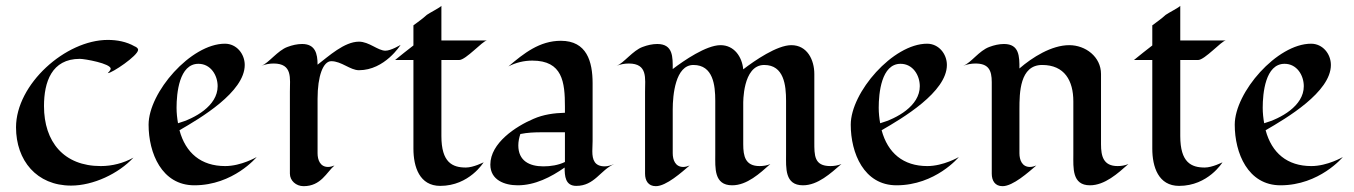

<svg xmlns="http://www.w3.org/2000/svg" viewBox="-20 -629 4649 659"><path d="M454 -458C454 -464 447 -468 442 -470C414 -486 382 -492 350 -492C205 -492 35 -340 35 -192C35 -78 106 8 224 8C300 8 387 -33 438 -88C404 -69 365 -59 326 -59C199 -59 131 -142 131 -265C131 -347 157 -427 254 -427C271 -427 360 -411 360 -393C360 -389 353 -381 350 -378C363 -377 454 -438 454 -458Z M861 -90C861 -90 808 -59 753 -59C670 -59 617 -104 596 -182C667 -223 820 -313 820 -406C820 -444 792 -479 752 -479C635 -479 490 -312 490 -201C490 -104 535 7 647 7C781 7 861 -90 861 -90ZM727 -333C727 -265 647 -222 591 -206C588 -223 586 -241 586 -259C586 -309 595 -410 661 -410C703 -410 727 -371 727 -333Z M1355 -475C1355 -475 1322 -455 1303 -455C1277 -455 1247 -486 1212 -486C1162 -486 1108 -436 1070 -407C1070 -445 1062 -478 1017 -478C1000 -478 983 -474 967 -468C933 -456 902 -412 877 -403C890 -408 904 -411 919 -411C985 -411 975 -360 975 -314V-33C975 -9 996 10 1022 10C1082 10 1101 -38 1128 -61C1121 -58 1113 -56 1106 -56C1079 -56 1070 -80 1070 -103V-290C1070 -368 1089 -419 1117 -419C1152 -419 1182 -388 1212 -388C1301 -388 1355 -475 1355 -475Z M1495 -490V-609C1492 -604 1453 -584 1445 -578C1431 -565 1415 -554 1399 -542V-473C1378 -457 1357 -440 1336 -423H1399V-119C1399 -56 1420 9 1491 9C1591 9 1640 -72 1640 -72C1640 -72 1605 -54 1579 -54C1533 -54 1495 -71 1495 -162V-423H1556C1579 -423 1637 -489 1651 -490Z M2088 -66C2078 -62 2067 -58 2056 -58C2021 -58 2013 -80 2013 -110C2013 -122 2014 -133 2014 -145V-343C2014 -418 1994 -489 1905 -489C1832 -489 1778 -446 1725 -401C1750 -414 1778 -421 1807 -421C1911 -421 1919 -347 1919 -263V-242C1882 -241 1845 -236 1811 -221C1750 -195 1663 -138 1663 -64C1663 -11 1712 7 1757 7C1816 7 1871 -21 1918 -54C1918 -25 1920 9 1958 9C2021 9 2040 -45 2088 -66ZM1919 -73C1896 -62 1870 -58 1845 -58C1797 -58 1759 -77 1759 -130C1759 -144 1762 -157 1766 -169C1790 -174 1815 -175 1840 -175C1858 -175 1919 -175 1919 -175Z M2868 -66C2856 -61 2843 -59 2830 -59C2774 -59 2775 -96 2775 -142V-375C2775 -423 2751 -474 2696 -474C2647 -474 2570 -421 2531 -391C2527 -434 2500 -474 2453 -474C2404 -474 2327 -421 2289 -392C2289 -432 2291 -478 2236 -478C2219 -478 2202 -474 2186 -468C2152 -456 2121 -412 2096 -403C2109 -408 2123 -411 2138 -411C2204 -411 2194 -360 2194 -314V-33C2194 -9 2205 10 2231 10C2267 10 2320 -38 2347 -61C2340 -58 2332 -56 2325 -56C2298 -56 2289 -80 2289 -103V-254C2289 -302 2298 -406 2360 -406C2428 -406 2435 -336 2435 -283V-99C2435 -53 2430 7 2493 7C2544 7 2588 -34 2624 -66C2613 -61 2600 -59 2587 -59C2538 -59 2531 -93 2531 -134V-273C2531 -273 2528 -406 2603 -406C2671 -406 2678 -336 2678 -283V-99C2678 -53 2673 7 2736 7C2787 7 2831 -34 2868 -66Z M3271 -90C3271 -90 3218 -59 3163 -59C3080 -59 3027 -104 3006 -182C3077 -223 3230 -313 3230 -406C3230 -444 3202 -479 3162 -479C3045 -479 2900 -312 2900 -201C2900 -104 2945 7 3057 7C3191 7 3271 -90 3271 -90ZM3137 -333C3137 -265 3057 -222 3001 -206C2998 -223 2996 -241 2996 -259C2996 -309 3005 -410 3071 -410C3113 -410 3137 -371 3137 -333Z M3853 -66C3841 -61 3829 -59 3816 -59C3767 -59 3759 -93 3759 -134V-375C3759 -434 3706 -474 3650 -474C3589 -474 3523 -432 3479 -394C3479 -435 3479 -478 3426 -478C3409 -478 3392 -474 3376 -468C3340 -455 3314 -414 3286 -403C3299 -408 3313 -411 3328 -411C3373 -411 3384 -388 3384 -347C3384 -242 3384 -138 3384 -33C3384 -9 3395 10 3421 10C3457 10 3510 -38 3537 -61C3530 -58 3522 -56 3515 -56C3488 -56 3479 -80 3479 -103V-254C3479 -310 3480 -406 3557 -406C3634 -406 3664 -352 3664 -281V-99C3664 -53 3659 7 3721 7C3772 7 3817 -34 3853 -66Z M4031 -490V-609C4028 -604 3989 -584 3981 -578C3967 -565 3951 -554 3935 -542V-473C3914 -457 3893 -440 3872 -423H3935V-119C3935 -56 3956 9 4027 9C4127 9 4176 -72 4176 -72C4176 -72 4141 -54 4115 -54C4069 -54 4031 -71 4031 -162V-423H4092C4115 -423 4173 -489 4187 -490Z M4589 -90C4589 -90 4536 -59 4481 -59C4398 -59 4345 -104 4324 -182C4395 -223 4548 -313 4548 -406C4548 -444 4520 -479 4480 -479C4363 -479 4218 -312 4218 -201C4218 -104 4263 7 4375 7C4509 7 4589 -90 4589 -90ZM4455 -333C4455 -265 4375 -222 4319 -206C4316 -223 4314 -241 4314 -259C4314 -309 4323 -410 4389 -410C4431 -410 4455 -371 4455 -333Z"/></svg>

Font: Fondamento
Style: Regular
Weight: 400
Designer: Astigmatic (AOETI)
Foundry: Astigmatic (AOETI)
Version: Version 1.001